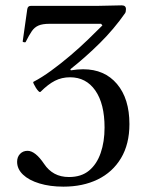

<svg xmlns="http://www.w3.org/2000/svg" viewBox="-20 -685 563 718"><path d="M217 13Q167 13 127.5 1Q88 -11 66 -32Q44 -53 44 -80Q44 -98 55 -109.5Q66 -121 83 -121Q112 -121 145 -72Q161 -48 184 -35.5Q207 -23 238 -23Q284 -23 313 -47Q342 -71 356.5 -113Q371 -155 371 -208Q371 -297 336.5 -346.5Q302 -396 242 -396Q211 -396 185.5 -383Q160 -370 132 -342Q129 -339 124 -344Q119 -349 114 -357Q109 -365 106 -371.5Q103 -378 105 -379Q136 -395 171 -420.5Q206 -446 241.5 -476Q277 -506 308 -536Q339 -566 363 -590L358 -596H165Q139 -596 124 -589.5Q109 -583 99 -568.5Q89 -554 76 -528Q75 -526 69.5 -527Q64 -528 65 -531L82 -651Q84 -663 95 -663H342Q365 -663 388.5 -664Q412 -665 435 -665Q451 -665 451 -651Q451 -641 448 -636Q406 -576 353.5 -524Q301 -472 243 -426L245 -422Q257 -424 268.5 -425Q280 -426 291 -426Q371 -426 417.5 -371Q464 -316 464 -221Q464 -146 432.5 -93.5Q401 -41 345.5 -14Q290 13 217 13Z"/></svg>

Font: Junicode VF
Style: Regular
Weight: 400
Designer: Peter S. Baker
Version: Version 2.213